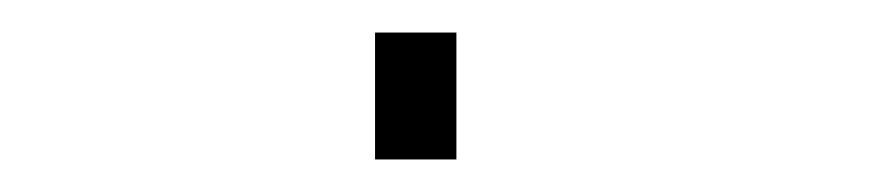

<svg xmlns="http://www.w3.org/2000/svg" viewBox="-20 -357 540 118"><path d="M210.5 -337H260.5V-259H210.5Z"/></svg>

Font: Trispace Thin Thin
Style: Regular
Weight: 250
Version: Version 1.210